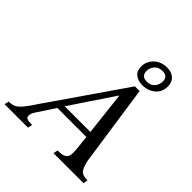

<svg xmlns="http://www.w3.org/2000/svg" viewBox="-296 -1050 1211 1211"><g transform="rotate(45 309.5 -444.5)"><path d="M147 0H-62L-55 -30Q-27 -30 -8 -39Q11 -48 34 -75.5Q57 -103 94 -160L440 -661H482L561 -119Q571 -70 587 -50Q603 -30 648 -30L642 0H375L381 -30Q406 -30 423.5 -34Q441 -38 451 -50Q461 -62 461 -87Q461 -99 460.5 -109.5Q460 -120 459 -129L448 -229L446 -249L412 -548H409L209 -249L197 -229L121 -113Q111 -99 103.5 -85Q96 -71 96 -57Q96 -41 108.5 -35.5Q121 -30 154 -30ZM459 -219H179L203 -259H455ZM468 -699Q429 -699 404 -718.5Q379 -738 379 -777Q379 -810 395.5 -835.5Q412 -861 439.5 -875Q467 -889 500 -889Q541 -889 564.5 -867Q588 -845 588 -807Q588 -758 553 -728.5Q518 -699 468 -699ZM471 -735Q507 -735 525 -757Q543 -779 543 -807Q543 -853 495 -853Q461 -853 442 -831.5Q423 -810 423 -781Q423 -760 434.5 -747.5Q446 -735 471 -735Z"/></g></svg>

Font: STIX Two Text
Style: Italic
Weight: 400
Italic angle: -12°
Designer: Ross Mills, John Hudson & Paul Hanslow, Tiro Typeworks Ltd; with prior portions MicroPress Inc. and Coen Hoffman, Elsevi
Foundry: Tiro Typeworks Ltd
Version: Version 2.13 b171